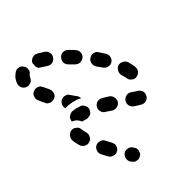

<svg xmlns="http://www.w3.org/2000/svg" viewBox="-69 -427 603 603"><g transform="rotate(45 233.0 -125.5)"><path d="M318 10Q320 7 321 2Q322 -2 320 -7Q318 -16 310 -20Q302 -25 293 -23Q283 -20 275 -19Q270 -19 266 -17Q262 -15 260 -11Q257 -8 255 -4Q254 1 254 5Q255 10 257 14Q259 17 262 20Q266 23 270 25Q274 26 279 26Q291 25 304 21Q309 20 312 17Q316 14 318 10ZM46 22Q55 18 58 10Q60 6 60 1Q60 -3 58 -7Q57 -12 53 -15Q50 -18 46 -20Q41 -22 38 -25Q33 -33 24 -34Q14 -36 7 -30Q-1 -25 -2 -16Q-4 -7 2 1Q7 8 14 14Q21 19 29 22Q37 25 46 22ZM146 -9Q147 -14 147 -18Q147 -23 145 -27Q143 -31 140 -34Q136 -37 132 -38Q128 -39 123 -39Q119 -39 115 -37Q105 -32 96 -28Q92 -26 88 -23Q85 -20 84 -16Q82 -12 82 -7Q82 -3 84 1Q85 5 89 9Q92 12 96 13Q100 15 105 15Q109 15 113 13Q124 9 135 3Q139 2 142 -2Q144 -5 146 -9ZM402 -49Q400 -53 397 -55Q393 -58 389 -59Q384 -61 380 -60Q376 -59 372 -57Q362 -52 353 -47Q349 -45 346 -42Q343 -38 342 -34Q340 -30 341 -25Q341 -21 343 -17Q347 -9 356 -6Q365 -3 373 -7Q383 -12 394 -18Q402 -23 404 -32Q407 -41 402 -49ZM219 -24Q216 -27 215 -32Q213 -36 214 -40Q215 -52 220 -66Q222 -75 231 -79Q239 -84 248 -81Q252 -79 255 -77Q259 -74 261 -70Q263 -66 263 -61Q264 -57 263 -53Q260 -45 259 -38Q258 -38 257 -37Q248 -33 242 -26Q238 -21 236 -15Q235 -15 235 -15Q234 -15 234 -15Q229 -16 225 -18Q221 -20 219 -24ZM197 -86Q193 -85 190 -82Q181 -76 173 -70Q169 -68 166 -64Q164 -60 163 -56Q162 -51 163 -47Q164 -43 166 -39Q171 -33 178 -30Q185 -28 192 -30Q191 -36 192 -43Q193 -57 198 -73Q200 -80 205 -87Q201 -87 197 -86ZM463 -90Q461 -94 457 -96Q453 -98 449 -99Q444 -100 440 -99Q436 -98 432 -95L429 -93Q421 -88 420 -79Q418 -69 423 -62Q426 -58 430 -56Q433 -53 438 -53Q442 -52 447 -53Q451 -54 455 -56L458 -59Q466 -64 467 -73Q469 -82 463 -90ZM6 -72Q5 -76 5 -81Q6 -85 8 -89Q14 -99 21 -110Q24 -113 27 -116Q31 -118 36 -119Q40 -120 44 -119Q49 -118 52 -115Q60 -110 62 -100Q63 -91 58 -84Q52 -75 47 -67Q45 -62 41 -59Q36 -57 31 -56Q29 -56 27 -57Q23 -57 19 -57Q18 -57 18 -58Q17 -58 16 -58Q13 -60 10 -64Q7 -67 6 -72ZM248 -126Q247 -121 248 -117Q249 -113 252 -109Q255 -105 259 -103Q267 -98 276 -101Q285 -103 289 -111Q292 -115 293 -117Q295 -120 301 -129Q303 -132 304 -137Q305 -141 304 -145Q303 -150 301 -154Q298 -157 295 -160Q287 -165 278 -163Q269 -162 263 -154Q257 -144 255 -141Q253 -138 251 -134Q248 -130 248 -126ZM62 -149Q62 -140 69 -134Q76 -127 85 -127Q94 -127 101 -134Q107 -140 114 -147L116 -149Q123 -156 123 -165Q123 -174 117 -181Q110 -188 101 -188Q91 -188 85 -181L82 -179Q75 -172 68 -165Q62 -159 62 -149ZM304 -214 302 -211Q297 -204 299 -195Q301 -185 309 -180Q317 -175 326 -177Q335 -179 340 -187L342 -190Q349 -201 352 -206Q357 -214 355 -223Q353 -232 345 -237Q341 -239 337 -240Q332 -241 328 -240Q324 -239 320 -236Q316 -233 314 -229Q311 -225 304 -214ZM136 -197Q141 -189 150 -188Q159 -186 167 -191Q176 -197 184 -203Q192 -208 194 -217Q197 -226 192 -234Q187 -242 178 -244Q169 -246 161 -241Q151 -235 141 -228Q133 -223 132 -214Q130 -205 136 -197ZM214 -244Q217 -235 225 -231Q233 -226 242 -228Q252 -231 261 -233Q266 -233 270 -236Q273 -238 276 -242Q279 -245 280 -249Q281 -254 280 -258Q279 -267 271 -273Q264 -278 254 -277Q242 -275 230 -272Q221 -269 217 -261Q212 -253 214 -244Z"/></g></svg>

Font: FRB American Cursive Guidelines Dashed Extrabold
Style: Bold Italic
Weight: 800
Italic angle: -25°
Version: Version 2.0;Modular Font Editor K font №1